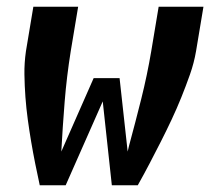

<svg xmlns="http://www.w3.org/2000/svg" viewBox="-20 -550 640 570"><path d="M98 0Q91 -32 84.5 -64.5Q78 -97 72.5 -129.5Q67 -162 62.5 -195Q58 -228 55.5 -261.5Q53 -295 52.5 -329Q52 -363 57 -398L79 -530H212L190 -398Q178 -323 172 -248.5Q166 -174 162 -100L258 -318H335L359 -100L363 -117Q382 -187 399.5 -257Q417 -327 429 -398L451 -530H584L562 -398Q556 -363 544 -329Q532 -295 518.5 -261.5Q505 -228 489.5 -195Q474 -162 457.5 -129.5Q441 -97 424 -64.5Q407 -32 389 0H312L285 -249L175 0Z"/></svg>

Font: Iosevka Curly XBdExObl
Style: Regular
Weight: 800
Width: 7
Italic angle: -9°
Monospace: yes
Designer: Belleve Invis
Foundry: Belleve Invis
Version: Version 11.1.0; ttfautohint (v1.8.3)